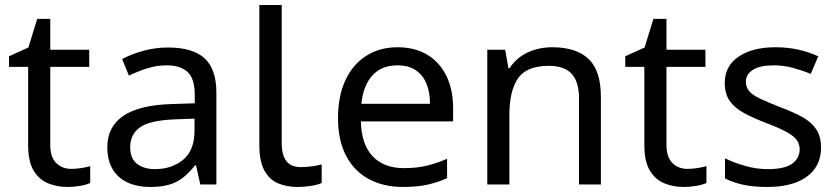

<svg xmlns="http://www.w3.org/2000/svg" viewBox="-20 -734 3332 764"><path d="M264 -62Q284 -62 305 -65.5Q326 -69 339 -73V-6Q325 1 299 5.5Q273 10 249 10Q207 10 171.5 -4.5Q136 -19 114 -55Q92 -91 92 -156V-468H16V-510L93 -545L128 -659H180V-536H335V-468H180V-158Q180 -109 203.5 -85.5Q227 -62 264 -62Z M649 -545Q747 -545 794 -502Q841 -459 841 -365V0H777L760 -76H756Q733 -47 708.5 -27.5Q684 -8 652.5 1Q621 10 576 10Q528 10 489.5 -7Q451 -24 429 -59.5Q407 -95 407 -149Q407 -229 470 -272.5Q533 -316 664 -320L755 -323V-355Q755 -422 726 -448Q697 -474 644 -474Q602 -474 564 -461.5Q526 -449 493 -433L466 -499Q501 -518 549 -531.5Q597 -545 649 -545ZM675 -259Q575 -255 536.5 -227Q498 -199 498 -148Q498 -103 525.5 -82Q553 -61 596 -61Q664 -61 709 -98.5Q754 -136 754 -214V-262Z M1165 10Q1121 10 1086.5 -4.5Q1052 -19 1032 -55.5Q1012 -92 1012 -157V-714H1101V-165Q1101 -117 1119.5 -93Q1138 -69 1178 -69Q1200 -69 1223.5 -72.5Q1247 -76 1260 -80V-6Q1246 1 1218.5 5.5Q1191 10 1165 10Z M1562 -546Q1631 -546 1680.5 -516Q1730 -486 1756.5 -431.5Q1783 -377 1783 -304V-251H1416Q1418 -160 1462.5 -112.5Q1507 -65 1587 -65Q1638 -65 1677.5 -74.5Q1717 -84 1759 -102V-25Q1718 -7 1678 1.5Q1638 10 1583 10Q1507 10 1448.5 -21Q1390 -52 1357.5 -113.5Q1325 -175 1325 -264Q1325 -352 1354.5 -415Q1384 -478 1437.5 -512Q1491 -546 1562 -546ZM1561 -474Q1498 -474 1461.5 -433.5Q1425 -393 1418 -321H1691Q1691 -367 1677 -401Q1663 -435 1634.5 -454.5Q1606 -474 1561 -474Z M2177 -546Q2273 -546 2322 -499.5Q2371 -453 2371 -349V0H2284V-343Q2284 -408 2255 -440Q2226 -472 2164 -472Q2075 -472 2041 -422Q2007 -372 2007 -278V0H1919V-536H1990L2003 -463H2008Q2026 -491 2052.5 -509.5Q2079 -528 2111 -537Q2143 -546 2177 -546Z M2716 -62Q2736 -62 2757 -65.5Q2778 -69 2791 -73V-6Q2777 1 2751 5.5Q2725 10 2701 10Q2659 10 2623.5 -4.5Q2588 -19 2566 -55Q2544 -91 2544 -156V-468H2468V-510L2545 -545L2580 -659H2632V-536H2787V-468H2632V-158Q2632 -109 2655.5 -85.5Q2679 -62 2716 -62Z M3247 -148Q3247 -96 3221 -61Q3195 -26 3147 -8Q3099 10 3033 10Q2977 10 2936.5 1Q2896 -8 2865 -24V-104Q2897 -88 2942.5 -74.5Q2988 -61 3035 -61Q3102 -61 3132 -82.5Q3162 -104 3162 -140Q3162 -160 3151 -176Q3140 -192 3111.5 -208Q3083 -224 3030 -244Q2978 -264 2941 -284Q2904 -304 2884 -332Q2864 -360 2864 -404Q2864 -472 2919.5 -509Q2975 -546 3065 -546Q3114 -546 3156.5 -536.5Q3199 -527 3236 -510L3206 -440Q3172 -454 3135 -464Q3098 -474 3059 -474Q3005 -474 2976.5 -456.5Q2948 -439 2948 -409Q2948 -387 2961 -371.5Q2974 -356 3004.5 -341.5Q3035 -327 3086 -307Q3137 -288 3173 -268Q3209 -248 3228 -219.5Q3247 -191 3247 -148Z"/></svg>

Font: ukorean85
Style: Book
Weight: 400
Designer: Jelle Bosma - Monotype Design Team
Foundry: Monotype Imaging Inc.
Version: Version 2.003